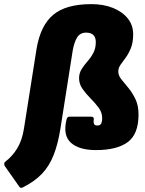

<svg xmlns="http://www.w3.org/2000/svg" viewBox="-90 -715 704 930"><path d="M4 190 -67 89Q-70 84 -69.5 77.5Q-69 71 -63 67Q-30 42 -6.5 3.5Q17 -35 26 -92L87 -478Q106 -592 168 -643.5Q230 -695 352 -695Q412 -695 457.5 -676.5Q503 -658 529 -625.5Q555 -593 555 -549Q555 -509 544 -482Q533 -455 519 -436Q505 -417 494 -401.5Q483 -386 483 -368Q483 -349 498 -330.5Q513 -312 532 -289Q551 -266 566 -235Q581 -204 581 -160Q581 -65 528.5 -26.5Q476 12 375 12Q293 12 253.5 -23.5Q214 -59 232 -135Q235 -150 247 -150H351Q367 -150 364 -135Q362 -125 365 -116Q368 -107 381 -107Q397 -107 401 -118Q405 -129 405 -142Q405 -170 388 -193Q371 -216 349 -238Q327 -260 310 -284Q293 -308 293 -336Q293 -360 305 -379.5Q317 -399 333.5 -417.5Q350 -436 362 -458.5Q374 -481 374 -511Q374 -557 327 -557Q298 -557 283.5 -533.5Q269 -510 262 -469L203 -94Q191 -18 170 35.5Q149 89 113.5 126.5Q78 164 20 193Q10 198 4 190Z"/></svg>

Font: Sofia Sans ExtraBlack
Style: Italic
Weight: 1000
Italic angle: -9°
Designer: Botio Nikoltchev, Ani Petrova
Foundry: lettersoup
Version: Version 4.100; ttfautohint (v1.8.4.7-5d5b)